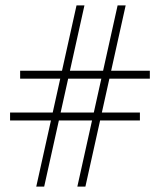

<svg xmlns="http://www.w3.org/2000/svg" viewBox="-20 -695 596 715"><path d="M298 0H268L418 -675H448ZM144.5 0H115L265 -675H294.5ZM501 -276V-246.5H17.5V-276ZM538 -431.5V-402H55V-431.5Z"/></svg>

Font: Newsreader 24pt Light
Style: Regular
Weight: 300
Designer: Hugues Gentile
Foundry: Production Type
Version: Version 1.003